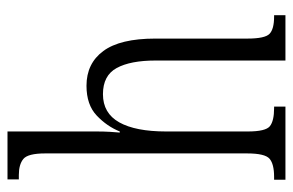

<svg xmlns="http://www.w3.org/2000/svg" viewBox="-158 -642 800 525"><g transform="rotate(-90 242.5 -380.0)"><path d="M13 0V-31H21Q56 -31 70.5 -43.5Q85 -56 85 -105V-657Q85 -704 70 -716.5Q55 -729 26 -729H14V-760H145V-515Q145 -497 144 -479.5Q143 -462 142 -453H145Q159 -488 188.5 -516Q218 -544 270 -544Q331 -544 365 -498Q399 -452 399 -356V-104Q399 -56 412 -43.5Q425 -31 459 -31H463V0H339V-355Q339 -424 318.5 -461.5Q298 -499 247 -499Q195 -499 170 -454.5Q145 -410 145 -326V-103Q145 -54 159.5 -42.5Q174 -31 209 -31H213V0Z"/></g></svg>

Font: Noto Serif ExtraCondensed Light
Style: Regular
Weight: 300
Width: 2
Designer: Monotype Design Team
Foundry: Monotype Imaging Inc.
Version: Version 2.014; ttfautohint (v1.8.4.7-5d5b)